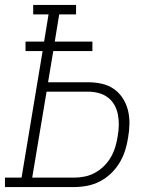

<svg xmlns="http://www.w3.org/2000/svg" viewBox="-35 -755 655 775"><path d="M-15 0V-38H52L137 -549H68V-587H143L161 -697H99V-735H272V-697H204L186 -587H338V-549H180L159 -423H320Q349 -423 376 -417Q403 -411 424.5 -396Q446 -381 460.5 -358.5Q475 -336 481.5 -310Q488 -284 487.5 -255.5Q487 -227 482 -199Q478 -173 470 -147.5Q462 -122 447.5 -98Q433 -74 412.5 -54.5Q392 -35 367.5 -22.5Q343 -10 316.5 -5Q290 0 264 0ZM95 -38H264Q286 -38 307.5 -42.5Q329 -47 349 -58Q369 -69 385.5 -85.5Q402 -102 413 -121.5Q424 -141 430.5 -162.5Q437 -184 440 -205Q444 -226 444.5 -248.5Q445 -271 441 -292Q437 -313 427 -331Q417 -349 400.5 -361.5Q384 -374 363 -379.5Q342 -385 320 -385H153Z"/></svg>

Font: Iosevka Curly Slab XLtExObl
Style: Regular
Weight: 200
Width: 7
Italic angle: -9°
Monospace: yes
Designer: Belleve Invis
Foundry: Belleve Invis
Version: Version 11.0.0; ttfautohint (v1.8.3)